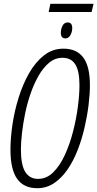

<svg xmlns="http://www.w3.org/2000/svg" viewBox="-20 -980 512 1010"><path d="M236 -917 245 -960H472L462 -917ZM324 -778Q300 -778 300 -808Q300 -827 309 -844.5Q318 -862 336 -862Q360 -862 360 -832Q360 -813 350.5 -795.5Q341 -778 324 -778ZM176 10Q105 10 70 -39.5Q35 -89 35 -193Q35 -253 45.5 -324.5Q56 -396 78 -466.5Q100 -537 133 -595Q166 -653 211 -688.5Q256 -724 314 -724Q383 -724 418 -677.5Q453 -631 453 -532Q453 -486 446 -428.5Q439 -371 425 -310Q411 -249 389 -192Q367 -135 336 -89.5Q305 -44 265 -17Q225 10 176 10ZM180 -39Q225 -39 260 -73.5Q295 -108 321 -164.5Q347 -221 364 -287Q381 -353 389.5 -417.5Q398 -482 398 -532Q398 -607 376 -641.5Q354 -676 309 -676Q270 -676 239 -650.5Q208 -625 183.5 -582.5Q159 -540 141 -488Q123 -436 112 -382Q101 -328 95.5 -278.5Q90 -229 90 -194Q90 -112 113 -75.5Q136 -39 180 -39Z"/></svg>

Font: Noto Sans ExtraCondensed Light
Style: Italic
Weight: 300
Width: 2
Italic angle: -12°
Designer: Monotype Design Team
Foundry: Monotype Imaging Inc.
Version: Version 2.013; ttfautohint (v1.8.4.7-5d5b)